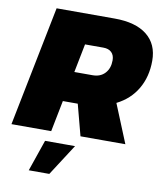

<svg xmlns="http://www.w3.org/2000/svg" viewBox="-105 -781 933 1104"><g transform="rotate(10 362.0 -228.5)"><path d="M568 -225 660 0H398L350 -182H263L227 0H-5L135 -701H474Q597 -701 663 -648.5Q729 -596 729 -499Q729 -406 687.5 -335Q646 -264 568 -225ZM299 -358H406Q451 -358 477.5 -386.5Q504 -415 504 -462Q504 -492 487 -508.5Q470 -525 439 -525H332ZM202 61H377L259 244H139Z"/></g></svg>

Font: Gontserrat Black
Style: Italic
Weight: 900
Italic angle: -11.3°
Designer: Julieta Ulanovsky
Foundry: Julieta Ulanovsky
Version: Version 6.001